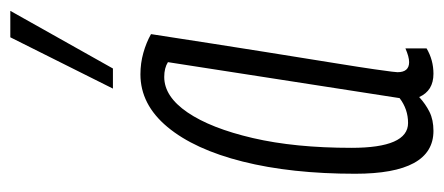

<svg xmlns="http://www.w3.org/2000/svg" viewBox="-258 -572 840 363"><g transform="rotate(-90 161.5 -390.0)"><path d="M204 10Q172 10 160 -17Q147 -5 132 2.5Q117 10 96 10Q15 10 15 -138Q15 -259 38 -350.5Q61 -442 103.5 -493Q146 -544 203 -544Q224 -544 243.5 -538.5Q263 -533 279 -524Q259 -394 245.5 -309.5Q232 -225 224 -175.5Q216 -126 212.5 -101.5Q209 -77 208 -68.5Q207 -60 207 -58Q207 -36 226 -36Q236 -36 252 -43V-3Q230 10 204 10ZM158 -54 226 -492Q215 -499 198 -499Q161 -499 131 -455Q101 -411 82.5 -331.5Q64 -252 64 -145Q64 -38 111 -38Q137 -38 158 -54ZM176 -596 273 -790H323L214 -596Z"/></g></svg>

Font: Georama ExtraCondensed Light
Style: Italic
Weight: 300
Width: 2
Italic angle: -9°
Designer: Jean-Baptiste Levee
Foundry: Production Type
Version: Version 1.000